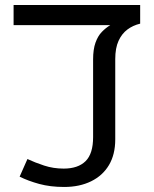

<svg xmlns="http://www.w3.org/2000/svg" viewBox="-20 -735 612 763"><path d="M235 8Q180 8 136 -4Q92 -16 58 -33L89 -103Q119 -89 155.5 -77Q192 -65 233 -65Q290 -65 320 -94.5Q350 -124 350 -190V-499Q350 -539 359.5 -565.5Q369 -592 384.5 -608Q400 -624 418 -635H34V-715H537V-641Q508 -634 486 -617.5Q464 -601 451 -572.5Q438 -544 438 -500V-181Q438 -121 413 -79Q388 -37 342 -14.5Q296 8 235 8Z"/></svg>

Font: oriya115
Style: Regular
Weight: 400
Designer: Amélie Bonet and Sol Matas
Foundry: Google LLC
Version: Version 2.003